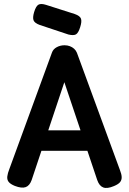

<svg xmlns="http://www.w3.org/2000/svg" viewBox="-20 -912 635 946"><path d="M571 -74Q579 -54 579.5 -39.5Q580 -25 571.5 -14.5Q563 -4 541 5Q508 19 488.5 11.5Q469 4 459 -25L297 -507L136 -25Q126 3 106.5 10Q87 17 53 4Q31 -5 22.5 -16Q14 -27 16 -43Q18 -59 26 -79L236 -653Q242 -670 259.5 -679.5Q277 -689 298 -689Q312 -689 324 -684.5Q336 -680 345 -672Q354 -664 359 -652ZM138 -169 186 -270H407L454 -169ZM317 -742 176 -789Q151 -798 145.5 -811.5Q140 -825 148 -852Q157 -882 169.5 -889Q182 -896 207 -888L348 -843Q374 -834 379 -820Q384 -806 375 -778Q366 -749 354 -742.5Q342 -736 317 -742Z"/></svg>

Font: Fredoka SemiCondensed Medium
Style: Regular
Weight: 500
Width: 4
Designer: Ben Nathan
Foundry: Milena B. Brandão, Ben Nathan
Version: Version 2.001